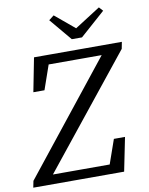

<svg xmlns="http://www.w3.org/2000/svg" viewBox="-111 -936 776 1003"><g transform="rotate(-10 277.0 -434.0)"><path d="M-17 0 -10 -35 475 -645 458 -605 461 -620H311H147L184 -649L129 -491H70L105 -670H571L564 -634L76 -25L92 -62L90 -50H260H426L387 -21L442 -178H501L465 0ZM244 -868 376 -758H312L484 -868L503 -847L370 -729H316L217 -847Z"/></g></svg>

Font: Source Serif 4
Style: Italic
Weight: 400
Italic angle: -12°
Designer: Frank Grießhammer
Foundry: Adobe Systems Incorporated
Version: Version 4.004;hotconv 1.0.116;makeotfexe 2.5.65601